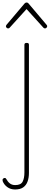

<svg xmlns="http://www.w3.org/2000/svg" viewBox="-81 -856 395 1526"><path d="M39 650Q3 650 -23 631Q-49 612 -60 583Q-61 577 -60.5 571.5Q-60 566 -54 562Q-45 557 -40 558.5Q-35 560 -31 567Q-20 588 -3 601.5Q14 615 40 615Q85 615 99 587.5Q113 560 113 515V-500Q113 -508 117.5 -511.5Q122 -515 131 -515Q141 -515 145 -511.5Q149 -508 149 -500V518Q149 557 138 587Q127 617 103 633.5Q79 650 39 650ZM-16 -630Q-23 -630 -28.5 -635.5Q-34 -641 -34 -648Q-34 -650 -32.5 -653Q-31 -656 -29 -659L114 -828Q119 -833 122.5 -834.5Q126 -836 130 -836Q134 -836 138 -834.5Q142 -833 146 -828L289 -659Q292 -656 293 -653Q294 -650 294 -648Q294 -641 288.5 -635.5Q283 -630 276 -630Q272 -630 269.5 -632Q267 -634 264 -636L130 -784L-4 -636Q-6 -634 -9 -632Q-12 -630 -16 -630Z"/></svg>

Font: Playwrite CL Thin
Style: Regular
Weight: 100
Designer: Veronika Burian, José Scaglione
Foundry: TypeTogether
Version: Version 1.002